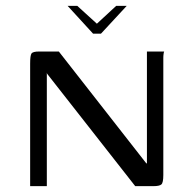

<svg xmlns="http://www.w3.org/2000/svg" viewBox="-20 -636 664 656"><path d="M211 -616H244L311 -555L377 -616H413L325 -521H298ZM83 0V-419Q83 -446 87.5 -453Q92 -460 114 -460H181L479 -79L482 -77V-460H541Q540 -459 539 -452.5Q538 -446 538 -438.5Q538 -431 538 -424V-38Q538 -12 531.5 -6Q525 0 504 0H442L141 -384L140 -388V0Z"/></svg>

Font: Genos
Style: Regular
Weight: 400
Designer: Robert E. Leuschke
Foundry: Robert E. Leuschke
Version: Version 1.010